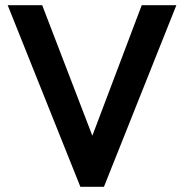

<svg xmlns="http://www.w3.org/2000/svg" viewBox="-20 -717 706 737"><path d="M379 0H288.5L9.5 -697H142L334.5 -196L524 -697H657Z"/></svg>

Font: Acari Sans Neue
Style: Bold
Weight: 700
Designer: Alfredo Marco Pradil (font), Cristiano Sobral (main changes)
Foundry: Hanken Design Co. (font), Cristiano Sobral (main changes)
Version: Version 2.459;March 19, 2022;FontCreator 14.0.0.2808 64-bit;